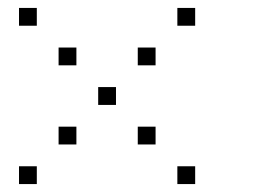

<svg xmlns="http://www.w3.org/2000/svg" viewBox="-20 -493 640 485"><path d="M29 -473Q28 -473 28 -473Q28 -473 28 -472V-429Q28 -428 28 -428Q28 -428 29 -428H72Q73 -428 73 -428Q73 -428 73 -429V-472Q73 -473 73 -473Q73 -473 72 -473ZM429 -473Q428 -473 428 -473Q428 -473 428 -472V-429Q428 -428 428 -428Q428 -428 429 -428H472Q473 -428 473 -428Q473 -428 473 -429V-472Q473 -473 473 -473Q473 -473 472 -473ZM129 -373Q128 -373 128 -373Q128 -373 128 -372V-329Q128 -328 128 -328Q128 -328 129 -328H172Q173 -328 173 -328Q173 -328 173 -329V-372Q173 -373 173 -373Q173 -373 172 -373ZM329 -373Q328 -373 328 -373Q328 -373 328 -372V-329Q328 -328 328 -328Q328 -328 329 -328H372Q373 -328 373 -328Q373 -328 373 -329V-372Q373 -373 373 -373Q373 -373 372 -373ZM229 -273Q228 -273 228 -273Q228 -273 228 -272V-229Q228 -228 228 -228Q228 -228 229 -228H272Q273 -228 273 -228Q273 -228 273 -229V-272Q273 -273 273 -273Q273 -273 272 -273ZM129 -173Q128 -173 128 -173Q128 -173 128 -172V-129Q128 -128 128 -128Q128 -128 129 -128H172Q173 -128 173 -128Q173 -128 173 -129V-172Q173 -173 173 -173Q173 -173 172 -173ZM329 -173Q328 -173 328 -173Q328 -173 328 -172V-129Q328 -128 328 -128Q328 -128 329 -128H372Q373 -128 373 -128Q373 -128 373 -129V-172Q373 -173 373 -173Q373 -173 372 -173ZM29 -73Q28 -73 28 -73Q28 -73 28 -72V-29Q28 -28 28 -28Q28 -28 29 -28H72Q73 -28 73 -28Q73 -28 73 -29V-72Q73 -73 73 -73Q73 -73 72 -73ZM429 -73Q428 -73 428 -73Q428 -73 428 -72V-29Q428 -28 428 -28Q428 -28 429 -28H472Q473 -28 473 -28Q473 -28 473 -29V-72Q473 -73 473 -73Q473 -73 472 -73Z"/></svg>

Font: Doto Light
Style: Regular
Weight: 300
Monospace: yes
Version: Version 1.000